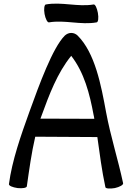

<svg xmlns="http://www.w3.org/2000/svg" viewBox="-20 -1035 748 1073"><path d="M254 -910C342 -925 432 -894 520 -910C529 -911 532 -935 527 -963C522 -990 512 -1012 503 -1010C415 -995 324 -1026 236 -1010C228 -1009 224 -985 229 -957C234 -930 245 -908 254 -910ZM130 6C143 -85 156 -181 177 -271L524 -269C537 -176 549 -82 569 11C570 19 594 21 622 16C649 10 670 -2 668 -11C640 -143 598 -273 573 -407C545 -560 511 -739 414 -836C405 -845 392 -851 378 -851C364 -851 352 -845 342 -836C274 -768 199 -561 145 -412C97 -279 47 -137 30 -6C29 3 50 12 78 16C106 19 129 15 130 6ZM212 -388C255 -506 300 -627 378 -723C451 -629 481 -511 503 -393C505 -386 506 -378 507 -371L206 -372C208 -378 210 -383 212 -388Z"/></svg>

Font: Nupuram Medium
Style: Regular
Weight: 500
Designer: Santhosh Thottingal (santhosh.thottingal@gmail.com)
Foundry: SMC
Version: Version 1.000